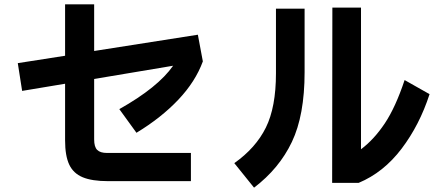

<svg xmlns="http://www.w3.org/2000/svg" viewBox="-20 -815 2040 885"><path d="M414 -172Q414 -138 428 -124Q442 -110 473 -110H860V20H479Q404 20 361 2Q318 -16 299 -56.5Q280 -97 280 -168V-429L82 -396L62 -524L280 -558V-795H414V-580L892 -655L915 -532Q881 -439 802 -355.5Q723 -272 609 -203L530 -312Q708 -412 778 -512L414 -451Z M1960 -381Q1914 -239 1831 -129.5Q1748 -20 1633 28H1511L1512 -780H1644V-127Q1704 -172 1753.5 -246Q1803 -320 1845 -446ZM1252 -775H1384V-482Q1384 -284 1325.5 -161Q1267 -38 1151 50L1060 -63Q1159 -133 1205.5 -227Q1252 -321 1252 -477Z"/></svg>

Font: IBM Plex Sans JP
Style: Bold
Weight: 700
Designer: Mike Abbink; Paul van der Laan; Pieter van Rosmalen; Wujin Sim; Yejin Wi; Jinhee Kim; Boomi Park; Yona Kim; Kichan Ma
Foundry: Sandoll Inc.
Version: Version 1.001